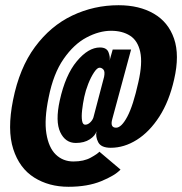

<svg xmlns="http://www.w3.org/2000/svg" viewBox="-20 -702 698 736"><path d="M242.5 14Q167.5 14 111 -21.5Q54.5 -57 30.8 -130.5Q7 -204 30 -318.5Q54.5 -441.5 114.2 -522.2Q174 -603 257.2 -642.5Q340.5 -682 434.5 -682Q514 -682 569.8 -649.5Q625.5 -617 647.2 -553.8Q669 -490.5 647.5 -397.5Q628.5 -313.5 590.8 -255Q553 -196.5 504.5 -166Q456 -135.5 404.5 -135.5Q367.5 -135.5 356.5 -156.8Q345.5 -178 350 -199Q345.5 -182 324.2 -168Q303 -154 270.5 -154Q230.5 -154 211 -195.2Q191.5 -236.5 209 -316.5Q230.5 -414.5 274.5 -467.2Q318.5 -520 363 -520Q389 -520 396 -501.5Q403 -483 400 -469.5L412 -512H482.5L410.5 -246Q401 -212.5 425 -212.5Q445.5 -212.5 468 -254.8Q490.5 -297 510.5 -387.5Q527 -460 517.5 -503.2Q508 -546.5 478.5 -565.2Q449 -584 406 -584Q360 -584 311.5 -558.2Q263 -532.5 223.8 -476Q184.5 -419.5 166.5 -328.5Q149 -244.5 157.8 -190.2Q166.5 -136 194 -109.5Q221.5 -83 261.5 -83Q301.5 -83 328 -97.8Q354.5 -112.5 361 -120.5L442 -52Q420.5 -29 368 -7.5Q315.5 14 242.5 14ZM306.5 -224Q316.5 -224 325.5 -232.5Q334.5 -241 338 -251.5L379 -407.5Q383 -428 376.5 -435.2Q370 -442.5 361.5 -442.5Q352.5 -442.5 340.5 -424.5Q328.5 -406.5 318.2 -380.5Q308 -354.5 303 -330.5Q297.5 -304.5 294.8 -280Q292 -255.5 294.5 -239.8Q297 -224 306.5 -224Z"/></svg>

Font: Anybody Condensed ExtraBold
Style: Italic
Weight: 800
Width: 3
Italic angle: -10°
Designer: Tyler Finck
Foundry: Etcetera Type Company
Version: Version 1.010; ttfautohint (v1.8.3) -l 8 -r 50 -G 200 -x 14 